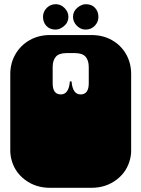

<svg xmlns="http://www.w3.org/2000/svg" viewBox="-20 -889 674 915"><path d="M33 -135Q32 -140 31 -146Q30 -152 29.5 -158.5Q29 -165 29 -170V-171Q29 -184 29 -190Q29 -196 29 -209V-260Q29 -269 29 -273.5Q29 -278 29 -282.5Q29 -287 29 -296V-297Q29 -310 29 -316Q29 -322 29 -334V-536Q29 -588 53.5 -630.5Q78 -673 121 -697.5Q164 -722 218 -722H416Q470 -722 513 -698Q556 -674 580.5 -631.5Q605 -589 605 -536V-334Q605 -321 605 -315Q605 -309 605 -297V-296Q605 -287 605 -282.5Q605 -278 605 -273.5Q605 -269 605 -260V-209Q605 -196 605 -190Q605 -184 605 -172V-171Q605 -164 604.5 -157.5Q604 -151 603 -145.5Q602 -140 601 -135Q587 -72 536 -33Q485 6 416 6H218Q149 6 98 -33Q47 -72 33 -135ZM313 -501H321Q326 -439 364 -439Q403 -439 403 -492V-569Q403 -601 388 -618.5Q373 -636 337 -636H297Q261 -636 246 -618.5Q231 -601 231 -569V-492Q231 -439 270 -439Q308 -439 313 -501ZM328 -808Q328 -835 348.5 -852Q369 -869 389 -869Q417 -869 433 -851.5Q449 -834 449 -808Q449 -784 431.5 -766Q414 -748 388 -748Q364 -748 346 -766.5Q328 -785 328 -808ZM185 -809Q185 -833 202.5 -851Q220 -869 246 -869Q270 -869 288 -850.5Q306 -832 306 -809Q306 -782 285.5 -765Q265 -748 245 -748Q217 -748 201 -765.5Q185 -783 185 -809Z"/></svg>

Font: Danfo
Style: Regular
Weight: 400
Version: Version 1.000;Glyphs 3.2 (3236)